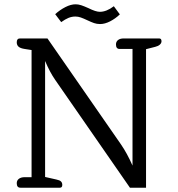

<svg xmlns="http://www.w3.org/2000/svg" viewBox="-20 -874 828 894"><path d="M386 -780Q369 -788 356.5 -792.5Q344 -797 331 -797Q314 -797 298.5 -790.5Q283 -784 265 -771L237 -808Q259 -828 284.5 -841Q310 -854 332 -854Q345 -854 358.5 -849.5Q372 -845 392 -836Q426 -819 445 -819Q476 -819 510 -845L538 -807Q517 -787 492.5 -774.5Q468 -762 446 -762Q431 -762 418 -766.5Q405 -771 386 -780ZM58 -21Q58 -34 68 -41.5Q78 -49 95 -49H127V-641L95 -646Q75 -649 66.5 -656.5Q58 -664 58 -677Q58 -695 73 -695H201L543 -202Q572 -160 597 -103V-646H537Q520 -646 520 -667Q520 -680 529.5 -687.5Q539 -695 556 -695H721Q732 -695 732 -682Q732 -673 724 -666Q716 -659 703 -656L660 -645V0H585L237 -502Q212 -538 190 -590V-50L243 -38Q258 -35 264 -29Q270 -23 270 -13Q270 0 259 0H75Q58 0 58 -21Z"/></svg>

Font: Maitree
Style: Regular
Weight: 400
Designer: CadsonDemak Team
Foundry: CadsonDemak
Version: Version 1.000